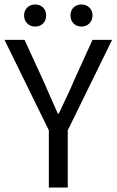

<svg xmlns="http://www.w3.org/2000/svg" viewBox="-21 -833 518 853"><path d="M196 0V-254L-1 -656H88L173 -471Q189 -435 204 -400Q219 -365 236 -328H240Q257 -365 274 -400Q291 -435 306 -471L390 -656H477L280 -254V0ZM135 -715Q114 -715 100 -729Q86 -743 86 -764Q86 -786 100 -799.5Q114 -813 135 -813Q157 -813 170.5 -799.5Q184 -786 184 -764Q184 -743 170.5 -729Q157 -715 135 -715ZM341 -715Q319 -715 305.5 -729Q292 -743 292 -764Q292 -786 305.5 -799.5Q319 -813 341 -813Q362 -813 376 -799.5Q390 -786 390 -764Q390 -743 376 -729Q362 -715 341 -715Z"/></svg>

Font: SourceSansPro
Style: Book
Weight: 400
Designer: Paul D. Hunt
Foundry: Adobe Systems Incorporated
Version: Version 2.021;PS 2.000;hotconv 1.0.86;makeotf.lib2.5.63406